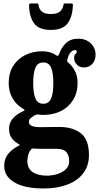

<svg xmlns="http://www.w3.org/2000/svg" viewBox="-20 -833 576 1116"><path d="M30.5 -350Q30.5 -407.5 56.2 -449Q82 -490.5 126.2 -512.8Q170.5 -535 225.5 -535Q275 -535 307 -511Q314.5 -508 316.5 -508.5Q318.5 -509 322.5 -516.5Q337 -558 363.8 -583Q390.5 -608 434.5 -608Q479.5 -608 507.5 -581.2Q535.5 -554.5 535.5 -514Q535.5 -482 516.5 -461.5Q497.5 -441 469 -441Q442.5 -441 426.8 -457.5Q411 -474 411 -494Q411 -513.5 418.5 -518.8Q426 -524 426 -532.5Q426 -542 415.5 -542Q403.5 -542 391 -529Q378.5 -516 372.5 -489.5Q370.5 -483 370 -479.5Q369.5 -476 373.5 -471.5Q396.5 -454.5 413.8 -423.8Q431 -393 431 -351.5Q431 -294 405 -252Q379 -210 334 -187.5Q289 -165 231.5 -165Q217.5 -165 200.5 -167.5Q191 -168.5 181.5 -162.5Q168 -155 158 -146Q148 -137 148 -126.5Q148 -107.5 165.2 -100.8Q182.5 -94 211.5 -94Q221.5 -94 243 -94.2Q264.5 -94.5 287.8 -94.8Q311 -95 326 -95Q403 -95 450 -58.2Q497 -21.5 497 68Q497 131 463.5 174.5Q430 218 370.8 240.2Q311.5 262.5 233 262.5Q125 262.5 64.8 227.8Q4.5 193 4.5 131Q4.5 90 27.2 62Q50 34 85 16Q95.5 11 94.8 9Q94 7 84.5 2Q61 -11.5 46.8 -32.2Q32.5 -53 32.5 -84Q32.5 -118.5 53.8 -143.5Q75 -168.5 112 -185.5Q124 -190.5 123.2 -193.2Q122.5 -196 113 -201.5Q74.5 -224 52.5 -262.5Q30.5 -301 30.5 -350ZM173 -350Q173 -291.5 185.8 -260.8Q198.5 -230 231.5 -230Q264.5 -230 277.2 -260.8Q290 -291.5 290 -350Q290 -408.5 277.2 -439.2Q264.5 -470 231.5 -470Q198.5 -470 185.8 -439.2Q173 -408.5 173 -350ZM382 104Q382 69 365 50.5Q348 32 309.5 32H224Q213 32 203.2 31.8Q193.5 31.5 181 30.5Q174 29.5 169.8 30Q165.5 30.5 161.5 34.5Q148.5 49.5 143.8 67.5Q139 85.5 139 103Q139 146.5 169.8 167.2Q200.5 188 251.5 188Q284.5 188 314.2 178.5Q344 169 363 150.5Q382 132 382 104ZM275.5 -659Q205.5 -659 177.8 -697.8Q150 -736.5 149 -803.5Q149 -813 160.5 -813H195Q203 -813 204 -805Q206.5 -780.5 222.8 -766Q239 -751.5 275.5 -751.5Q310 -751.5 326.5 -764.5Q343 -777.5 347.5 -798.5Q349.5 -805.5 350.2 -809.2Q351 -813 360 -813H393.5Q401.5 -813 402.8 -810.8Q404 -808.5 403.5 -801Q401.5 -735.5 373 -697.2Q344.5 -659 275.5 -659Z"/></svg>

Font: Besley* Narrow
Style: Bold
Weight: 700
Width: 4
Designer: Owen Earl
Foundry: indestructible type*
Version: Version 3.000; ttfautohint (v1.8.3)